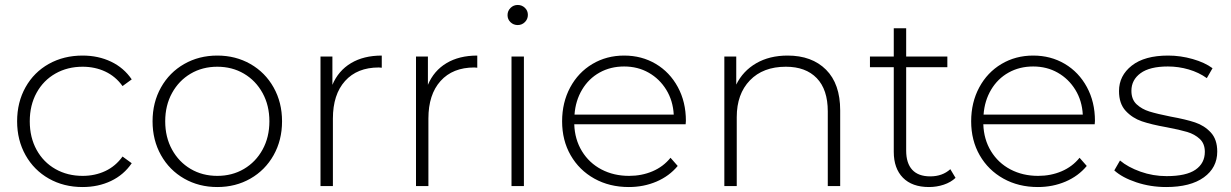

<svg xmlns="http://www.w3.org/2000/svg" viewBox="-20 -750 4961 774"><path d="M49 -261Q49 -338 83 -398.5Q117 -459 177 -492.5Q237 -526 313 -526Q376 -526 427.5 -501.5Q479 -477 511 -430L474 -403Q446 -442 404.5 -461.5Q363 -481 313 -481Q252 -481 203.5 -453.5Q155 -426 127.5 -376Q100 -326 100 -261Q100 -196 127.5 -146Q155 -96 203.5 -68.5Q252 -41 313 -41Q363 -41 404.5 -60.5Q446 -80 474 -119L511 -92Q479 -45 427.5 -20.5Q376 4 313 4Q237 4 177 -30Q117 -64 83 -124.5Q49 -185 49 -261Z M595 -261Q595 -337 629 -397.5Q663 -458 722.5 -492Q782 -526 856 -526Q930 -526 989.5 -492Q1049 -458 1083 -397.5Q1117 -337 1117 -261Q1117 -185 1083 -124.5Q1049 -64 989.5 -30Q930 4 856 4Q782 4 722.5 -30Q663 -64 629 -124.5Q595 -185 595 -261ZM1066 -261Q1066 -325 1038.5 -375Q1011 -425 963.5 -453Q916 -481 856 -481Q796 -481 748.5 -453Q701 -425 673.5 -375Q646 -325 646 -261Q646 -197 673.5 -147Q701 -97 748.5 -69Q796 -41 856 -41Q916 -41 963.5 -69Q1011 -97 1038.5 -147Q1066 -197 1066 -261Z M1519 -526V-477L1507 -478Q1420 -478 1371 -423.5Q1322 -369 1322 -272V0H1272V-522H1320V-408Q1344 -465 1395 -495.5Q1446 -526 1519 -526Z M1904 -526V-477L1892 -478Q1805 -478 1756 -423.5Q1707 -369 1707 -272V0H1657V-522H1705V-408Q1729 -465 1780 -495.5Q1831 -526 1904 -526Z M2042 -522H2092V0H2042ZM2026 -689Q2026 -706 2038 -718Q2050 -730 2067 -730Q2084 -730 2096 -718.5Q2108 -707 2108 -690Q2108 -673 2096 -661Q2084 -649 2067 -649Q2050 -649 2038 -660.5Q2026 -672 2026 -689Z M2744 -249H2295Q2297 -188 2326 -140.5Q2355 -93 2404.5 -67Q2454 -41 2516 -41Q2567 -41 2610.5 -59.5Q2654 -78 2683 -114L2712 -81Q2678 -40 2626.5 -18Q2575 4 2515 4Q2437 4 2376 -30Q2315 -64 2280.5 -124Q2246 -184 2246 -261Q2246 -337 2278.5 -397.5Q2311 -458 2368 -492Q2425 -526 2496 -526Q2567 -526 2623.5 -492.5Q2680 -459 2712.5 -399Q2745 -339 2745 -263ZM2296 -288H2696Q2693 -344 2666 -388Q2639 -432 2595 -457Q2551 -482 2496 -482Q2441 -482 2397 -457.5Q2353 -433 2326.5 -388.5Q2300 -344 2296 -288Z M3367 -305V0H3317V-301Q3317 -389 3272.5 -435Q3228 -481 3148 -481Q3056 -481 3003 -426Q2950 -371 2950 -278V0H2900V-522H2948V-409Q2975 -464 3028.5 -495Q3082 -526 3155 -526Q3253 -526 3310 -469Q3367 -412 3367 -305Z M3832 -33Q3813 -15 3784.5 -5.5Q3756 4 3725 4Q3657 4 3620 -33.5Q3583 -71 3583 -138V-479H3487V-522H3583V-636H3633V-522H3799V-479H3633V-143Q3633 -92 3657.5 -65.5Q3682 -39 3730 -39Q3779 -39 3811 -68Z M4393 -249H3944Q3946 -188 3975 -140.5Q4004 -93 4053.5 -67Q4103 -41 4165 -41Q4216 -41 4259.5 -59.5Q4303 -78 4332 -114L4361 -81Q4327 -40 4275.5 -18Q4224 4 4164 4Q4086 4 4025 -30Q3964 -64 3929.5 -124Q3895 -184 3895 -261Q3895 -337 3927.5 -397.5Q3960 -458 4017 -492Q4074 -526 4145 -526Q4216 -526 4272.5 -492.5Q4329 -459 4361.5 -399Q4394 -339 4394 -263ZM3945 -288H4345Q4342 -344 4315 -388Q4288 -432 4244 -457Q4200 -482 4145 -482Q4090 -482 4046 -457.5Q4002 -433 3975.5 -388.5Q3949 -344 3945 -288Z M4472 -63 4495 -103Q4527 -76 4577.5 -58Q4628 -40 4683 -40Q4762 -40 4799.5 -66Q4837 -92 4837 -138Q4837 -171 4816.5 -190Q4796 -209 4766 -218Q4736 -227 4683 -237Q4621 -248 4583 -261Q4545 -274 4518 -303Q4491 -332 4491 -383Q4491 -445 4542.5 -485.5Q4594 -526 4689 -526Q4739 -526 4788 -512Q4837 -498 4868 -475L4845 -435Q4813 -458 4772 -470Q4731 -482 4688 -482Q4615 -482 4578 -455Q4541 -428 4541 -384Q4541 -349 4562 -329.5Q4583 -310 4613.5 -300.5Q4644 -291 4699 -280Q4760 -269 4797.5 -256.5Q4835 -244 4861 -216Q4887 -188 4887 -139Q4887 -74 4833 -35Q4779 4 4681 4Q4618 4 4561 -15Q4504 -34 4472 -63Z"/></svg>

Font: Montserrat Atlas Light
Style: Regular
Weight: 300
Designer: Julieta Ulanovsky
Foundry: Julieta Ulanovsky
Version: Version 7.200